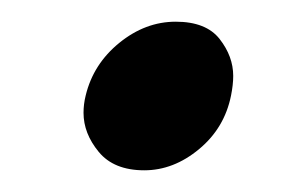

<svg xmlns="http://www.w3.org/2000/svg" viewBox="-20 -151 267 177"><path d="M113 6Q85 6 71 -11Q57 -28 57 -47Q57 -55 59 -63Q66 -92 90 -111.5Q114 -131 142 -131Q170 -131 182.5 -115Q195 -99 195 -81Q195 -73 193 -63Q187 -33 163.5 -13.5Q140 6 113 6Z"/></svg>

Font: Sepalumica Med
Style: Italic
Weight: 500
Italic angle: -12°
Designer: Julieta Ulanovsky
Foundry: Julieta Ulanovsky
Version: Version 7.200